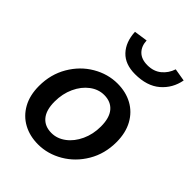

<svg xmlns="http://www.w3.org/2000/svg" viewBox="-243 -965 1096 1096"><g transform="rotate(45 305.5 -416.5)"><path d="M34 -227Q34 -321 78 -396Q122 -471 193 -512.5Q264 -554 342 -554Q409 -554 461.5 -525.5Q514 -497 544 -442.5Q574 -388 574 -313Q574 -219 530 -144.5Q486 -70 415 -28.5Q344 13 266 13Q199 13 146.5 -15.5Q94 -44 64 -98Q34 -152 34 -227ZM448 -313Q448 -383 418 -418.5Q388 -454 334 -454Q288 -454 248 -424Q208 -394 184 -342Q160 -290 160 -227Q160 -158 190 -122.5Q220 -87 274 -87Q320 -87 360 -117Q400 -147 424 -199Q448 -251 448 -313ZM203 -833 285 -845Q287 -800 313.5 -774Q340 -748 388 -748Q438 -748 471.5 -775.5Q505 -803 519 -846L596 -833Q582 -758 526 -710Q470 -662 374 -662Q294 -662 250.5 -708Q207 -754 203 -833Z"/></g></svg>

Font: Nebula Sans Semibold
Style: Regular
Weight: 600
Italic angle: -9°
Designer: Paul D. Hunt for Adobe (as Source Sans)
Foundry: Nebula Entertainment & Broadcasting LLC
Version: Version 1.010